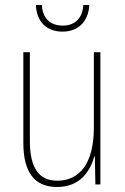

<svg xmlns="http://www.w3.org/2000/svg" viewBox="-20 -735 498 765"><path d="M336 -715H312C309 -666 282 -633 230 -633C178 -633 149 -665 147 -715H123C126 -645 169 -609 229 -609C292 -609 332 -649 336 -715ZM380 -527H354V-227C354 -82 296 -15 208 -15C138 -15 99 -62 99 -173V-527H73V-166C73 -49 117 10 207 10C300 10 339 -53 356 -112H358L360 0H380Z"/></svg>

Font: Noto Sans Gujarati UI Condensed Thin
Style: Regular
Weight: 100
Width: 3
Designer: Jelle Bosma - Monotype Design Team, Universal Thirst
Foundry: Monotype Imaging Inc.
Version: Version 2.106